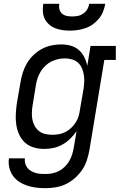

<svg xmlns="http://www.w3.org/2000/svg" viewBox="-20 -770 640 1003"><path d="M217 213Q192 213 168 210Q144 207 121.5 199.5Q99 192 80 179.5Q61 167 47.5 148Q34 129 28.5 105Q23 81 27 57H110Q108 70 111.5 83Q115 96 122.5 106Q130 116 141 122.5Q152 129 164.5 133Q177 137 190.5 138Q204 139 217 139Q235 139 253 135.5Q271 132 287.5 123.5Q304 115 318 101.5Q332 88 341.5 71.5Q351 55 356.5 38Q362 21 365 3L380 -85Q366 -64 347 -45.5Q328 -27 305.5 -14.5Q283 -2 258.5 3Q234 8 210 8Q210 8 210 8Q210 8 210 8Q182 8 155.5 0Q129 -8 110 -25.5Q91 -43 80 -67.5Q69 -92 65 -118.5Q61 -145 62.5 -173.5Q64 -202 68 -230L87 -340Q91 -365 99 -390.5Q107 -416 120.5 -439Q134 -462 154 -481.5Q174 -501 198 -514Q222 -527 248 -532.5Q274 -538 299 -538Q325 -538 349 -531.5Q373 -525 391 -509.5Q409 -494 420 -472Q431 -450 436 -426L453 -530H585V-457H525L447 15Q442 42 433.5 68Q425 94 409 117.5Q393 141 371 160.5Q349 180 323.5 192Q298 204 271 208.5Q244 213 217 213ZM254 -66Q271 -66 288 -69Q305 -72 321 -80Q337 -88 350.5 -100.5Q364 -113 374 -128Q384 -143 389.5 -159.5Q395 -176 397 -193L416 -303Q419 -322 420 -341Q421 -360 418 -378.5Q415 -397 408 -413.5Q401 -430 388 -442Q375 -454 357 -459.5Q339 -465 320 -465Q301 -465 283 -461Q265 -457 248 -448.5Q231 -440 217 -426.5Q203 -413 193 -397Q183 -381 177 -363.5Q171 -346 168 -328L150 -218Q147 -199 146.5 -180Q146 -161 149.5 -143.5Q153 -126 162 -110.5Q171 -95 185 -84.5Q199 -74 217 -70Q235 -66 254 -66ZM345 -610Q325 -610 305 -613Q285 -616 267.5 -623Q250 -630 235.5 -643Q221 -656 213 -673Q205 -690 204 -710Q203 -730 206 -750H290Q287 -736 290.5 -722Q294 -708 304 -699Q314 -690 328 -687Q342 -684 357 -684Q372 -684 387 -687Q402 -690 415 -699Q428 -708 436 -721.5Q444 -735 446 -750H530Q526 -729 518.5 -709.5Q511 -690 497 -673Q483 -656 465 -643Q447 -630 426.5 -623Q406 -616 385.5 -613Q365 -610 345 -610Z"/></svg>

Font: Iosevka Curly Slab ExObl
Style: Regular
Weight: 400
Width: 7
Italic angle: -9°
Monospace: yes
Designer: Belleve Invis
Foundry: Belleve Invis
Version: Version 11.1.0; ttfautohint (v1.8.3)